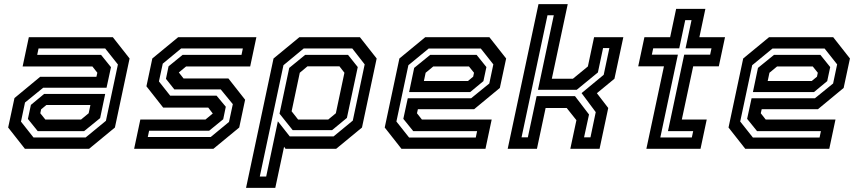

<svg xmlns="http://www.w3.org/2000/svg" viewBox="-20 -720 4152 929"><path d="M100.5 0 19.5 -103 50 -245.5 174.5 -348.5H446.5L451 -368L427 -398.5H89.5L119.5 -540H526L607 -437L536 -103L411 0ZM162.5 -85.5 115 -144.5 129.5 -212.5 193.5 -265.5H489L464.5 -148.5L387 -85.5ZM142 -55H394.5L492.5 -135.5L550.5 -408L489 -485.5H166.5L160 -454.5H469L517 -395L495.5 -295.5H189L101 -224L81.5 -131.5ZM199.5 -141.5H372L409 -172L417.5 -212H204.5L179 -191L175 -172Z M629 0 659 -141.5H974L1011 -172L1010.5 -169.5L987.5 -199.5H769.5L688.5 -302.5L717 -437L842 -540H1220.5L1190.5 -398.5H880.5L843.5 -368L844 -371L868 -340.5H1085L1166 -237.5L1137.5 -103L1012.5 0ZM695 -57H999.5L1088 -130L1106.5 -216L1048 -287.5H823.5L783 -338.5L795.5 -399L863.5 -454.5H1148.5L1155 -485.5H856.5L767.5 -412L749 -326L803.5 -257H1028L1072.5 -203.5L1060 -143L992 -87.5H701.5Z M1170.5 189 1303.5 -437 1428.5 -540H1721.5L1802.5 -437L1731.5 -103L1606.5 0H1361.5L1354.5 -10L1312 189ZM1237 134H1268L1324.5 -133L1382 -60H1594L1687 -136.5L1744.5 -408.5L1684.5 -485.5H1449.5L1351.5 -404.5ZM1422.5 -141.5H1568L1605 -172L1646.5 -368L1622.5 -399H1467.5L1430.5 -368L1391 -181.5ZM1396 -90.5 1332.5 -170 1379.5 -391.5 1456.5 -454.5H1664L1711 -395.5L1658.5 -149.5L1587 -90.5Z M2348 -540 2429 -437 2398.5 -294.5 2274 -191.5H2002L1997.5 -172L2021.5 -141.5H2359L2329 0H1922.5L1841.5 -103L1912.5 -437L2037.5 -540ZM2286 -454.5 2333.5 -395.5 2319 -327.5 2255 -274.5H1959.5L1984 -391.5L2061.5 -454.5ZM2306.5 -485H2054L1956 -404.5L1898 -132L1959.5 -54.5H2282L2288.5 -85.5H1979.5L1931.5 -145L1953 -244.5H2259.5L2347.5 -316L2367 -408.5ZM2249 -398.5H2076.5L2039.5 -368L2031 -328H2244L2269.5 -349L2273.5 -368Z M2436.5 0 2585.5 -700H2727L2650 -339H2752L2824.5 -398.5L2854.5 -540H2996L2953 -339L2868 -269L2923 -197.5L2881 0H2739.5L2769 -138.5L2722 -197.5H2620L2578 0ZM2503.5 -55.5H2534L2576.5 -255H2762L2830 -166L2806 -55.5H2837L2862.5 -177.5L2794 -269.5L2901 -358L2928.5 -487.5H2898L2873 -369.5L2770.5 -285.5H2583L2659.5 -646H2629Z M3107.5 0 3192.5 -399H3068L3098 -540H3222.5L3251.5 -677H3393L3364 -540H3488L3458 -399H3334L3279 -141.5H3399.5L3369.5 0ZM3175 -55H3327.5L3334 -85.5H3212L3290.5 -455.5H3416L3422.5 -486H3297L3326 -622.5H3295.5L3266.5 -486H3140.5L3134 -455.5H3260Z M4011.5 -540 4092.5 -437 4062 -294.5 3937.5 -191.5H3665.5L3661 -172L3685 -141.5H4022.5L3992.5 0H3586L3505 -103L3576 -437L3701 -540ZM3949.5 -454.5 3997 -395.5 3982.5 -327.5 3918.5 -274.5H3623L3647.5 -391.5L3725 -454.5ZM3970 -485H3717.5L3619.5 -404.5L3561.5 -132L3623 -54.5H3945.5L3952 -85.5H3643L3595 -145L3616.5 -244.5H3923L4011 -316L4030.5 -408.5ZM3912.5 -398.5H3740L3703 -368L3694.5 -328H3907.5L3933 -349L3937 -368Z"/></svg>

Font: Tourney SemiBold
Style: Italic
Weight: 600
Italic angle: -12°
Version: Version 1.015